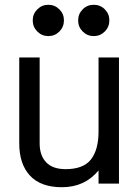

<svg xmlns="http://www.w3.org/2000/svg" viewBox="-20 -764 580 799"><path d="M305.2 -679.2Q305.2 -706.1 324 -725.1Q342.8 -744.1 370.1 -744.1Q397.5 -744.1 416.3 -725.1Q435.1 -706.1 435.1 -679.2Q435.1 -651.9 416 -632.8Q397 -613.8 370.1 -613.8Q343.3 -613.8 324.2 -632.8Q305.2 -651.9 305.2 -679.2ZM116.2 -679.2Q116.2 -706.1 135.3 -725.1Q154.3 -744.1 181.2 -744.1Q208 -744.1 227.1 -725.1Q246.1 -706.1 246.1 -679.2Q246.1 -651.9 227.1 -632.8Q208 -613.8 181.2 -613.8Q154.3 -613.8 135.3 -632.8Q116.2 -651.9 116.2 -679.2ZM475.1 -524.9V0H390.1V-54.7Q332.5 15.1 237.8 15.1Q149.4 15.1 104.7 -33.2Q60.1 -81.5 60.1 -167V-524.9H145V-167Q145 -117.2 172.1 -88.6Q199.2 -60.1 252.9 -60.1Q327.1 -60.1 358.6 -100.6Q390.1 -141.1 390.1 -216.8V-524.9Z"/></svg>

Font: Miedinger*
Style: Book
Weight: 400
Version: Version 001.000